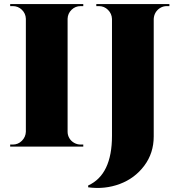

<svg xmlns="http://www.w3.org/2000/svg" viewBox="-20 -720 882 943"><path d="M453 -700H812V-690H799Q782 -690 767.5 -681.5Q753 -673 744.5 -659Q736 -645 735 -627V-50Q735 32 688.5 94Q642 156 568.5 183.5Q495 211 413 200V191Q530 138 530 -53V-627Q529 -653 510.5 -671.5Q492 -690 466 -690H453ZM389 -10V0H30V-10H43Q69 -10 87.5 -28.5Q106 -47 107 -73V-628Q106 -654 87.5 -672Q69 -690 43 -690H30V-700H389V-690H376Q350 -690 331.5 -672Q313 -654 312 -628V-73Q312 -56 320.5 -41.5Q329 -27 344 -18.5Q359 -10 376 -10Z"/></svg>

Font: Cinzel Decorative Black
Style: Regular
Weight: 900
Designer: Natanael Gama
Version: Version 1.001;PS 001.001;hotconv 1.0.56;makeotf.lib2.0.21325